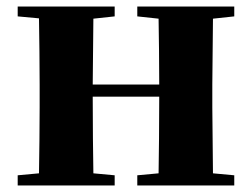

<svg xmlns="http://www.w3.org/2000/svg" viewBox="-20 -566 769 586"><path d="M399 -516 464 -509C465 -454 466 -371 466 -308H263L265 -509L330 -516V-546H34V-516L99 -510C100 -451 101 -364 101 -308V-238C101 -182 100 -95 99 -37L34 -31V0H330V-31L265 -37C264 -95 263 -186 263 -271H466C466 -186 465 -95 464 -37L399 -31V0H695V-31L630 -37L628 -238V-308L630 -509L695 -516V-546H399Z"/></svg>

Font: Source Han Serif KR Heavy
Style: Regular
Weight: 900
Designer: Ryoko NISHIZUKA 西塚涼子 (kana & ideographs); Frank Grießhammer (Latin, Greek & Cyrillic); Wenlong ZHANG 张文龙 (bopomofo); San
Foundry: Adobe
Version: Version 2.001;hotconv 1.1.0;makeotfexe 2.6.0